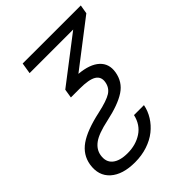

<svg xmlns="http://www.w3.org/2000/svg" viewBox="-233 -654 979 979"><g transform="rotate(-45 256.0 -165.0)"><path d="M108.7 -545.8 527.7 -545.5 519.5 -497.5 272.4 -307.5Q348.4 -300.8 384.6 -267.4Q420.8 -234 411.9 -179.7Q402 -119.7 352.8 -87.2Q303.6 -54.7 208.5 -34.4Q130.3 -17.8 97.7 6.4Q65 30.5 59.3 66.1Q52.2 109.7 80.3 133Q108.3 156.2 164.4 156.2Q223 156.2 267 127.5Q311.1 98.7 324.2 41.5H396Q389.2 77.1 369.5 108.7Q349.8 140.3 319.8 164.2Q289.8 188.2 247.9 202.1Q206 215.9 158 215.9Q69.2 215.9 22.7 174.4Q-23.8 132.8 -12.4 60.7Q-2.5 1.1 49.2 -35.3Q100.9 -71.7 206 -94.5Q277.3 -110.1 305.6 -128.2Q333.8 -146.3 339.5 -181.1Q345.2 -215.9 317.8 -232.8Q290.5 -249.6 223 -249.6H160.2L168 -297.9L413.4 -486.2H99.1Z"/></g></svg>

Font: Karasuma Gothic
Style: Light Italic
Weight: 300
Italic angle: 9.39998°
Designer: Rasmus Andersson / Ryoko Nishizuka
Foundry: rsms
Version: Version 1.00